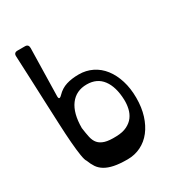

<svg xmlns="http://www.w3.org/2000/svg" viewBox="-204 -985 1032 1124"><g transform="rotate(-30 312.0 -423.0)"><path d="M338 -136Q381 -137 410 -151.5Q439 -166 455.5 -188.5Q472 -211 478.5 -240Q485 -269 484 -299Q481 -387 444 -436.5Q407 -486 338 -486Q266 -486 226 -432.5Q186 -379 186 -279Q191 -241 197 -213.5Q203 -186 218 -168.5Q233 -151 261 -142.5Q289 -134 338 -136ZM115 -99Q107 -109 101 -146Q95 -183 90.5 -239Q86 -295 83 -366.5Q80 -438 76.5 -516.5Q73 -595 70 -676Q67 -757 63 -834Q61 -860 87 -860H137Q161 -860 161 -835L154 -517Q152 -481 178 -508Q206 -537 242.5 -548.5Q279 -560 327 -560Q376 -560 417.5 -539.5Q459 -519 488.5 -481Q518 -443 534.5 -390Q551 -337 551 -273Q551 -208 534.5 -155.5Q518 -103 488.5 -65Q459 -27 417.5 -6.5Q376 14 327 14Q273 14 237 6.5Q201 -1 177 -15.5Q153 -30 139 -51Q125 -72 115 -99Z"/></g></svg>

Font: OpenDyslexic 3
Style: Regular
Weight: 400
Designer: Abelardo Gonzalez
Version: Version 1.000;PS 001.001;hotconv 1.0.56